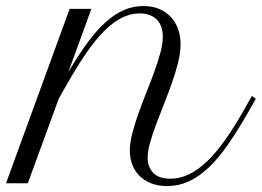

<svg xmlns="http://www.w3.org/2000/svg" viewBox="-126 -608 869 637"><path d="M105 -578.6H177.2L100.6 -368.7Q133.3 -424.3 163.6 -465.6Q193.8 -506.8 223.9 -533.9Q253.9 -561 284.7 -574.5Q315.4 -587.9 349.6 -587.9Q380.4 -587.9 403.3 -577.9Q426.3 -567.9 441.9 -550.5Q457.5 -533.2 465.3 -510.3Q473.1 -487.3 473.1 -461.9Q473.1 -434.1 465.1 -401.4Q457 -368.7 444.8 -334Q432.6 -299.3 418.5 -263.9Q404.3 -228.5 392.1 -195.8Q379.9 -163.1 371.8 -134.5Q363.8 -106 363.8 -84.5Q363.8 -54.7 382.1 -34.9Q400.4 -15.1 439.5 -15.1Q470.7 -15.1 500.7 -29.5Q530.8 -43.9 560.8 -72.5Q590.8 -101.1 621.3 -144.3Q651.9 -187.5 684.1 -244.6L709.5 -289.6L722.7 -280.3L697.3 -235.4Q662.1 -173.8 629.9 -127.7Q597.7 -81.5 565.4 -51.3Q533.2 -21 499.8 -5.9Q466.3 9.3 428.7 9.3Q397.9 9.3 374.8 0Q351.6 -9.3 335.9 -25.4Q320.3 -41.5 312.5 -62.7Q304.7 -84 304.7 -107.9Q304.7 -133.3 312.7 -164.8Q320.8 -196.3 333 -230.7Q345.2 -265.1 359.4 -300.5Q373.5 -335.9 385.7 -369.4Q397.9 -402.8 406 -432.9Q414.1 -462.9 414.1 -486.3Q414.1 -502.9 409.7 -517.1Q405.3 -531.2 395.8 -541.5Q386.2 -551.8 371.8 -557.6Q357.4 -563.5 337.4 -563.5Q306.6 -563.5 277.3 -548.6Q248 -533.7 218.5 -503.9Q189 -474.1 158.4 -429.4Q127.9 -384.8 94.2 -325.2L68.8 -280.3L-33.7 0H-106Z"/></svg>

Font: Petit Formal Script
Style: Regular
Weight: 400
Version: Version 1.001; ttfautohint (v0.8) -G 200 -r 50